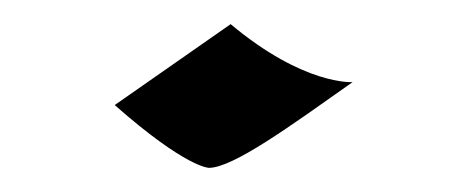

<svg xmlns="http://www.w3.org/2000/svg" viewBox="-20 -330 385 159"><path d="M272 -262C272 -262 232 -259 171 -310L75 -243C134 -191 153 -191 153 -191C173 -191 221 -226 272 -262Z"/></svg>

Font: Eagle Lake
Style: Regular
Weight: 400
Designer: Astigmatic (AOETI)
Foundry: Astigmatic (AOETI)
Version: Version 1.000